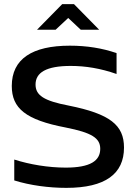

<svg xmlns="http://www.w3.org/2000/svg" viewBox="-20 -900 633 929"><path d="M544 -542V-643C475 -667 399 -679 318 -679C136 -679 37 -615 37 -484C37 -376 104 -320 298 -283C424 -258 465 -232 465 -180C465 -122 417 -89 298 -89C214 -89 124 -104 49 -128V-27C126 -3 216 9 301 9C490 9 580 -59 580 -186C580 -295 512 -349 313 -389C192 -412 152 -439 152 -491C152 -549 204 -581 322 -581C394 -581 467 -569 544 -542ZM159 -756H249L310 -813L371 -756H460L338 -880H281Z"/></svg>

Font: LT Wave Text Medium
Style: Regular
Weight: 500
Designer: Daniel Lyons
Version: Version 2.5 (Glyphs App)